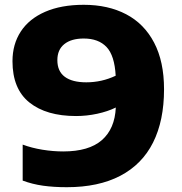

<svg xmlns="http://www.w3.org/2000/svg" viewBox="-20 -770 759 800"><path d="M663.5 -398Q663.5 -267.5 617.8 -176.2Q572 -85 481.2 -37.5Q390.5 10 258.5 10Q204 10 159.5 3.8Q115 -2.5 74.5 -17.5V-167.5Q112 -153.5 156.5 -146.2Q201 -139 243.5 -139Q350.5 -139 404.5 -186.2Q458.5 -233.5 462.5 -322Q429 -305.5 385 -296Q341 -286.5 297 -286.5Q173 -286.5 102.5 -343Q32 -399.5 32 -515Q32 -585.5 66.5 -638.5Q101 -691.5 168 -720.8Q235 -750 329 -750Q430.5 -750 505.8 -710.5Q581 -671 622.2 -592.2Q663.5 -513.5 663.5 -398ZM339.5 -427Q404 -427 462 -454.5Q457.5 -538.5 424 -574Q390.5 -609.5 329 -609.5Q277 -609.5 248 -586.2Q219 -563 219 -519.5Q219 -473 250 -450Q281 -427 339.5 -427Z"/></svg>

Font: Encode Sans Expanded ExtraBold
Style: Regular
Weight: 800
Width: 7
Designer: Multiple Designers
Foundry: Impallari Type
Version: Version 2.000